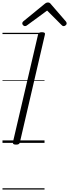

<svg xmlns="http://www.w3.org/2000/svg" viewBox="-20 -1149 556 1544"><path d="M109 14Q95 14 88.5 9.5Q82 5 84 -6L286 -871Q288 -881 295 -885.5Q302 -890 317 -890Q331 -890 337.5 -885.5Q344 -881 341 -870L140 -5Q138 5 131 9.5Q124 14 109 14ZM181 -939Q173 -939 166 -946Q159 -953 159 -961Q159 -966 161 -969.5Q163 -973 167 -977L337 -1116Q345 -1123 351.5 -1126Q358 -1129 366 -1129Q374 -1129 379.5 -1125.5Q385 -1122 390 -1115L511 -975Q514 -971 515 -967Q516 -963 516 -960Q516 -952 508 -945.5Q500 -939 493 -939Q487 -939 482.5 -941.5Q478 -944 474 -949L359 -1064L201 -948Q195 -943 190.5 -941Q186 -939 181 -939ZM0 365H338V375H0ZM0 -20H338V0H0ZM0 -505H338V-500H0ZM0 -885H338V-875H0Z"/></svg>

Font: Playwrite AT Guides
Style: Italic
Weight: 400
Italic angle: -13.0072°
Designer: Veronika Burian, José Scaglione
Foundry: TypeTogether
Version: Version 1.002